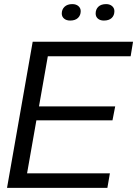

<svg xmlns="http://www.w3.org/2000/svg" viewBox="-20 -915 668 935"><path d="M502.9 0H14.2L139.2 -711.9H627.9L616.2 -641.1H212.9L169.9 -397H541L527.8 -329.1H157.2L111.8 -70.8H515.1ZM321.8 -814.9Q303.2 -814.9 292 -824.5Q280.8 -834 280.8 -849.1Q280.8 -869.1 294.4 -882.1Q308.1 -895 332 -895Q350.6 -895 361.8 -885.3Q373 -875.5 373 -860.8Q373 -840.3 359.6 -827.6Q346.2 -814.9 321.8 -814.9ZM485.8 -814.9Q467.3 -814.9 456.5 -824.5Q445.8 -834 445.8 -849.1Q445.8 -869.6 459 -882.3Q472.2 -895 497.1 -895Q514.6 -895 525.9 -885.3Q537.1 -875.5 537.1 -860.8Q537.1 -839.8 523.9 -827.4Q510.7 -814.9 485.8 -814.9Z"/></svg>

Font: Creato Display
Style: Italic
Weight: 400
Italic angle: -10°
Version: Version 1.000